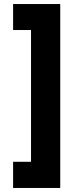

<svg xmlns="http://www.w3.org/2000/svg" viewBox="-20 -781 414 953"><path d="M279 152H45V22H134V-632H45V-761H279Z"/></svg>

Font: Reem Kufi
Style: Bold
Weight: 700
Designer: Khaled Hosny
Version: Version 1.001